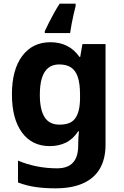

<svg xmlns="http://www.w3.org/2000/svg" viewBox="-20 -786 673 1046"><path d="M255 -556Q305 -556 345 -536Q385 -516 413 -476H417L429 -546H555V1Q555 79 524.5 132Q494 185 433 212.5Q372 240 282 240Q224 240 174.5 233Q125 226 78 208V89Q128 110 181.5 120.5Q235 131 291 131Q349 131 377.5 100Q406 69 406 7V-4Q406 -21 407.5 -39Q409 -57 410 -71H406Q378 -28 339 -9Q300 10 251 10Q154 10 99.5 -64.5Q45 -139 45 -272Q45 -406 101 -481Q157 -556 255 -556ZM302 -435Q267 -435 243.5 -416.5Q220 -398 208.5 -361.5Q197 -325 197 -270Q197 -188 223 -147.5Q249 -107 304 -107Q333 -107 354 -114.5Q375 -122 388.5 -139.5Q402 -157 409 -185Q416 -213 416 -253V-271Q416 -330 404 -366Q392 -402 367 -418.5Q342 -435 302 -435ZM392 -753Q387 -734 381 -707.5Q375 -681 370 -654.5Q365 -628 362 -606H224V-616Q234 -638 246.5 -662.5Q259 -687 273.5 -713.5Q288 -740 305 -766H392Z"/></svg>

Font: Noto Sans Telugu
Style: Regular
Weight: 400
Designer: Jelle Bosma - Monotype Design Team
Foundry: Monotype Imaging Inc.
Version: Version 2.003